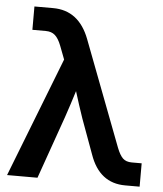

<svg xmlns="http://www.w3.org/2000/svg" viewBox="-52 -774 695 820"><g transform="rotate(5 295.0 -364.0)"><path d="M8.8 0 208.5 -512.7 186.5 -570.3Q174.8 -600.6 159.7 -614Q144.5 -627.4 120.1 -627.4H62.5V-727.5H142.6Q253.4 -727.5 298.8 -608.4L470.7 -157.2Q482.4 -127 496.1 -113.5Q509.8 -100.1 534.7 -100.1H577.1V0H515.1Q404.3 0 362.8 -119.1L308.1 -268.6Q298.3 -296.9 289.1 -325.4Q279.8 -354 271 -382.8Q262.2 -354 252.9 -325.7Q243.7 -297.4 233.9 -268.6L139.2 0Z"/></g></svg>

Font: Inter Display SemiBold
Style: Regular
Weight: 600
Designer: Rasmus Andersson
Foundry: rsms
Version: Version 4.001;git-9221beed3